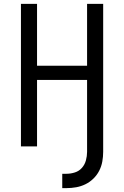

<svg xmlns="http://www.w3.org/2000/svg" viewBox="-20 -755 640 990"><path d="M301 215V141H323Q345 141 366.5 134Q388 127 402.5 110.5Q417 94 423 72Q429 50 429 28V-343H171V0H88V-735H171V-416H429V-735H512V28Q512 53 507.5 78Q503 103 491.5 125.5Q480 148 461.5 166Q443 184 420.5 195Q398 206 373 210.5Q348 215 323 215Z"/></svg>

Font: R Plex Mono
Style: Regular
Weight: 400
Monospace: yes
Designer: Belleve Invis
Foundry: Belleve Invis
Version: Version 31.8.0